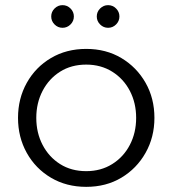

<svg xmlns="http://www.w3.org/2000/svg" viewBox="-20 -713 670 746"><path d="M315 13Q238 13 178 -22.5Q118 -58 84 -119Q50 -180 50 -255Q50 -330 84 -391Q118 -452 178 -487.5Q238 -523 315 -523Q392 -523 451.5 -487.5Q511 -452 545.5 -391.5Q580 -331 580 -255Q580 -180 545.5 -119Q511 -58 451.5 -22.5Q392 13 315 13ZM315 -48Q372 -48 416 -75.5Q460 -103 484.5 -150Q509 -197 509 -255Q509 -313 484.5 -360Q460 -407 416 -434.5Q372 -462 315 -462Q257 -462 213.5 -434.5Q170 -407 145.5 -360Q121 -313 121 -255Q121 -197 145.5 -150Q170 -103 213.5 -75.5Q257 -48 315 -48ZM400 -605Q382 -605 369 -618Q356 -631 356 -649Q356 -667 369 -680Q382 -693 400 -693Q418 -693 431 -680Q444 -667 444 -649Q444 -631 431 -618Q418 -605 400 -605ZM223 -605Q205 -605 192 -618Q179 -631 179 -649Q179 -667 192 -680Q205 -693 223 -693Q241 -693 254 -680Q267 -667 267 -649Q267 -631 254 -618Q241 -605 223 -605Z"/></svg>

Font: MuseoModerno Thin Light
Style: Regular
Weight: 300
Version: Version 1.003